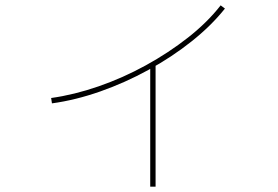

<svg xmlns="http://www.w3.org/2000/svg" viewBox="-20 -641 1040 717"><path d="M171 -275Q257 -287 348 -318.5Q439 -350 524.5 -397Q610 -444 682.5 -501Q755 -558 804 -621L820 -609Q769 -545 695.5 -486.5Q622 -428 534.5 -380Q447 -332 354.5 -299.5Q262 -267 174 -255ZM541 56V-401H561V56Z"/></svg>

Font: M PLUS 1 Thin
Style: Regular
Weight: 100
Designer: Coji Morishita
Foundry: UNDERFOREST DESIGN
Version: Version 1.001